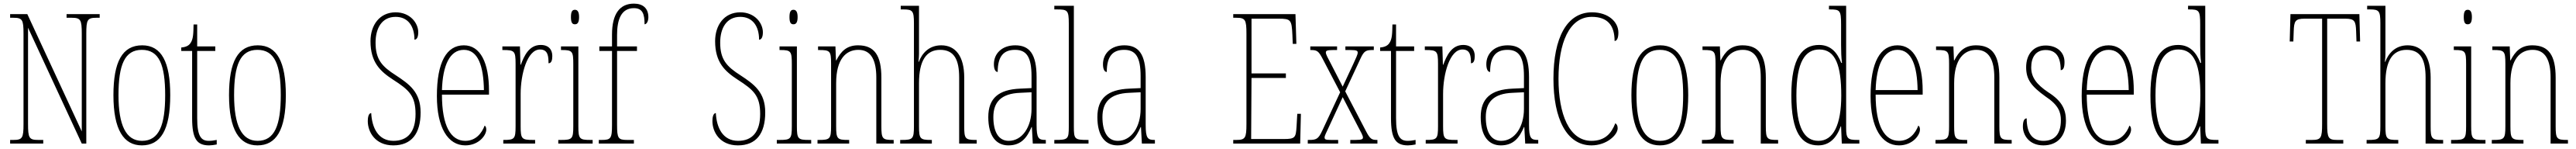

<svg xmlns="http://www.w3.org/2000/svg" viewBox="-20 -792 14239 822"><path d="M36 0H219V-20H191C141 -20 135 -31 135 -108V-639L432 0H457V-606C457 -683 463 -694 513 -694H531V-714H348V-694H376C426 -694 432 -683 432 -606V-67L131 -714H36V-694H54C104 -694 110 -683 110 -606V-108C110 -31 104 -20 54 -20H36Z M764 10C867 10 921 -73 921 -267C921 -449 873 -542 766 -542C656 -542 607 -451 607 -267C607 -76 664 10 764 10ZM765 -15C676 -15 635 -102 635 -267C635 -434 669 -517 764 -517C860 -517 893 -434 893 -267C893 -103 860 -15 765 -15Z M1136 10C1147 10 1163 8 1178 5V-20C1161 -17 1150 -15 1134 -15C1092 -15 1070 -40 1070 -140V-511H1170V-536H1070V-657H1050C1049 -610 1049 -575 1032 -553C1023 -540 1007 -532 982 -530V-511H1042V-141C1042 -26 1068 10 1136 10Z M1403 10C1506 10 1560 -73 1560 -267C1560 -449 1512 -542 1405 -542C1295 -542 1246 -451 1246 -267C1246 -76 1303 10 1403 10ZM1404 -15C1315 -15 1274 -102 1274 -267C1274 -434 1308 -517 1403 -517C1499 -517 1532 -434 1532 -267C1532 -103 1499 -15 1404 -15Z M2154 10C2254 10 2305 -54 2305 -172C2305 -284 2242 -328 2169 -376C2092 -425 2056 -463 2056 -557C2056 -638 2092 -699 2167 -699C2235 -699 2271 -648 2271 -573C2282 -573 2292 -584 2292 -614C2292 -664 2248 -724 2167 -724C2078 -724 2028 -653 2028 -565C2028 -447 2083 -398 2152 -353C2241 -296 2277 -264 2277 -163C2277 -65 2234 -15 2155 -15C2070 -15 2036 -88 2032 -168C2016 -168 2013 -140 2013 -124C2013 -64 2054 10 2154 10Z M2552 10C2627 10 2668 -46 2668 -77C2668 -90 2664 -96 2659 -99C2643 -57 2610 -15 2552 -15C2472 -15 2423 -97 2423 -270H2683V-291C2683 -445 2636 -542 2544 -542C2449 -542 2395 -450 2395 -262C2395 -88 2456 10 2552 10ZM2655 -295H2423C2427 -431 2466 -517 2544 -517C2623 -517 2653 -427 2655 -295Z M2762 0H2938V-20H2927C2864 -20 2858 -25 2858 -96V-274C2858 -382 2894 -519 2965 -519C3010 -519 3012 -480 3012 -443C3028 -443 3033 -460 3033 -483C3033 -517 3014 -544 2969 -544C2904 -544 2877 -483 2859 -435H2857L2854 -536H2757V-516H2760C2824 -516 2830 -511 2830 -440V-96C2830 -25 2824 -20 2763 -20H2762Z M3158 -658C3171 -658 3181 -666 3181 -698C3181 -729 3171 -738 3158 -738C3144 -738 3136 -729 3136 -698C3136 -666 3144 -658 3158 -658ZM3066 0H3256V-20H3243C3183 -20 3177 -26 3177 -96V-536H3081V-516H3087C3145 -516 3149 -508 3149 -437V-96C3149 -26 3143 -20 3082 -20H3066Z M3290 0H3484V-20H3447C3397 -20 3391 -29 3391 -103V-511H3501V-536H3391V-600C3391 -684 3414 -747 3484 -747C3532 -747 3543 -715 3543 -658C3554 -658 3564 -674 3564 -697C3564 -748 3532 -772 3484 -772C3407 -772 3363 -717 3363 -601V-536H3293V-511H3363V-103C3363 -29 3357 -20 3307 -20H3290Z M4059 10C4159 10 4210 -54 4210 -172C4210 -284 4147 -328 4074 -376C3997 -425 3961 -463 3961 -557C3961 -638 3997 -699 4072 -699C4140 -699 4176 -648 4176 -573C4187 -573 4197 -584 4197 -614C4197 -664 4153 -724 4072 -724C3983 -724 3933 -653 3933 -565C3933 -447 3988 -398 4057 -353C4146 -296 4182 -264 4182 -163C4182 -65 4139 -15 4060 -15C3975 -15 3941 -88 3937 -168C3921 -168 3918 -140 3918 -124C3918 -64 3959 10 4059 10Z M4366 -658C4379 -658 4389 -666 4389 -698C4389 -729 4379 -738 4366 -738C4352 -738 4344 -729 4344 -698C4344 -666 4352 -658 4366 -658ZM4274 0H4464V-20H4451C4391 -20 4385 -26 4385 -96V-536H4289V-516H4295C4353 -516 4357 -508 4357 -437V-96C4357 -26 4351 -20 4290 -20H4274Z M4499 0H4674V-20H4668C4608 -20 4602 -26 4602 -96V-333C4602 -467 4657 -517 4725 -517C4797 -517 4824 -457 4824 -364V0H4920V-20H4916C4858 -20 4852 -26 4852 -96V-363C4852 -486 4814 -542 4723 -542C4660 -542 4628 -508 4603 -459H4601L4598 -536H4502V-516H4507C4568 -516 4574 -511 4574 -441V-96C4574 -26 4568 -20 4507 -20H4499Z M4956 0H5131V-20H5126C5066 -20 5060 -26 5060 -96V-333C5060 -459 5101 -517 5177 -517C5255 -517 5282 -462 5282 -364V0H5379V-20H5371C5315 -20 5310 -29 5310 -94V-364C5310 -482 5262 -542 5183 -542C5115 -542 5077 -498 5059 -451H5057C5059 -469 5060 -483 5060 -495V-760H4959V-740H4975C5025 -740 5032 -731 5032 -664V-96C5032 -26 5026 -20 4965 -20H4956Z M5554 10C5625 10 5657 -33 5682 -91H5684L5689 0H5761V-20H5759C5721 -20 5710 -29 5710 -103V-366C5710 -495 5670 -542 5592 -542C5518 -542 5474 -496 5474 -438C5474 -411 5482 -395 5495 -395C5495 -482 5528 -517 5591 -517C5655 -517 5682 -477 5682 -371V-306L5619 -303C5500 -298 5443 -250 5443 -146C5443 -41 5487 10 5554 10ZM5556 -15C5497 -15 5471 -69 5471 -146C5471 -228 5513 -276 5620 -280L5682 -283V-191C5682 -92 5631 -15 5556 -15Z M5808 0H5997V-20H5993C5920 -20 5916 -24 5916 -94V-760H5808V-740H5821C5881 -740 5888 -736 5888 -662V-94C5888 -24 5884 -20 5811 -20H5808Z M6157 10C6228 10 6260 -33 6285 -91H6287L6292 0H6364V-20H6362C6324 -20 6313 -29 6313 -103V-366C6313 -495 6273 -542 6195 -542C6121 -542 6077 -496 6077 -438C6077 -411 6085 -395 6098 -395C6098 -482 6131 -517 6194 -517C6258 -517 6285 -477 6285 -371V-306L6222 -303C6103 -298 6046 -250 6046 -146C6046 -41 6090 10 6157 10ZM6159 -15C6100 -15 6074 -69 6074 -146C6074 -228 6116 -276 6223 -280L6285 -283V-191C6285 -92 6234 -15 6159 -15Z M6797 0H7167L7171 -164H7151L7147 -94C7143 -33 7140 -25 7075 -25H6896L6898 -362H7088V-387H6898V-689H7048C7116 -689 7120 -682 7124 -600L7126 -550H7146L7141 -714H6797V-694H6814C6864 -694 6870 -683 6870 -606V-108C6870 -31 6864 -20 6814 -20H6797Z M7209 0H7377V-20H7337C7307 -20 7302 -23 7302 -34C7302 -44 7311 -59 7325 -90L7402 -256L7486 -95C7503 -63 7514 -44 7514 -34C7514 -25 7510 -20 7472 -20H7444V0H7594V-20H7593C7563 -20 7554 -24 7531 -68L7416 -288L7500 -468C7521 -514 7532 -516 7573 -516H7574V-536H7417V-516H7444C7482 -516 7485 -511 7485 -501C7485 -491 7475 -471 7461 -440L7402 -314L7336 -442C7320 -472 7309 -492 7309 -502C7309 -511 7312 -516 7350 -516H7371V-536H7223V-516H7225C7259 -516 7268 -512 7291 -468L7388 -283L7289 -71C7267 -24 7256 -20 7214 -20H7209Z M7763 10C7774 10 7790 8 7805 5V-20C7788 -17 7777 -15 7761 -15C7719 -15 7697 -40 7697 -140V-511H7797V-536H7697V-657H7677C7676 -610 7676 -575 7659 -553C7650 -540 7634 -532 7609 -530V-511H7669V-141C7669 -26 7695 10 7763 10Z M7861 0H8037V-20H8026C7963 -20 7957 -25 7957 -96V-274C7957 -382 7993 -519 8064 -519C8109 -519 8111 -480 8111 -443C8127 -443 8132 -460 8132 -483C8132 -517 8113 -544 8068 -544C8003 -544 7976 -483 7958 -435H7956L7953 -536H7856V-516H7859C7923 -516 7929 -511 7929 -440V-96C7929 -25 7923 -20 7862 -20H7861Z M8276 10C8347 10 8379 -33 8404 -91H8406L8411 0H8483V-20H8481C8443 -20 8432 -29 8432 -103V-366C8432 -495 8392 -542 8314 -542C8240 -542 8196 -496 8196 -438C8196 -411 8204 -395 8217 -395C8217 -482 8250 -517 8313 -517C8377 -517 8404 -477 8404 -371V-306L8341 -303C8222 -298 8165 -250 8165 -146C8165 -41 8209 10 8276 10ZM8278 -15C8219 -15 8193 -69 8193 -146C8193 -228 8235 -276 8342 -280L8404 -283V-191C8404 -92 8353 -15 8278 -15Z M8777 10C8862 10 8922 -48 8922 -84C8922 -99 8917 -107 8909 -112C8887 -55 8851 -15 8777 -15C8654 -15 8595 -162 8595 -358C8595 -553 8653 -699 8779 -699C8868 -699 8905 -650 8905 -566C8918 -566 8926 -582 8926 -612C8926 -671 8871 -724 8780 -724C8641 -724 8567 -583 8567 -358C8567 -137 8640 10 8777 10Z M9155 10C9258 10 9312 -73 9312 -267C9312 -449 9264 -542 9157 -542C9047 -542 8998 -451 8998 -267C8998 -76 9055 10 9155 10ZM9156 -15C9067 -15 9026 -102 9026 -267C9026 -434 9060 -517 9155 -517C9251 -517 9284 -434 9284 -267C9284 -103 9251 -15 9156 -15Z M9388 0H9563V-20H9557C9497 -20 9491 -26 9491 -96V-333C9491 -467 9546 -517 9614 -517C9686 -517 9713 -457 9713 -364V0H9809V-20H9805C9747 -20 9741 -26 9741 -96V-363C9741 -486 9703 -542 9612 -542C9549 -542 9517 -508 9492 -459H9490L9487 -536H9391V-516H9396C9457 -516 9463 -511 9463 -441V-96C9463 -26 9457 -20 9396 -20H9388Z M10031 10C10093 10 10132 -31 10155 -95H10157L10161 0H10258V-20H10248C10194 -20 10185 -27 10185 -86V-760H10090V-740H10095C10151 -740 10157 -735 10157 -656V-544C10157 -509 10158 -476 10162 -445H10158C10135 -504 10099 -544 10035 -544C9945 -544 9882 -476 9882 -267C9882 -60 9939 10 10031 10ZM10032 -15C9954 -15 9910 -87 9910 -265C9910 -452 9959 -519 10037 -519C10127 -519 10158 -429 10158 -265C10158 -103 10114 -15 10032 -15Z M10477 10C10552 10 10593 -46 10593 -77C10593 -90 10589 -96 10584 -99C10568 -57 10535 -15 10477 -15C10397 -15 10348 -97 10348 -270H10608V-291C10608 -445 10561 -542 10469 -542C10374 -542 10320 -450 10320 -262C10320 -88 10381 10 10477 10ZM10580 -295H10348C10352 -431 10391 -517 10469 -517C10548 -517 10578 -427 10580 -295Z M10679 0H10854V-20H10848C10788 -20 10782 -26 10782 -96V-333C10782 -467 10837 -517 10905 -517C10977 -517 11004 -457 11004 -364V0H11100V-20H11096C11038 -20 11032 -26 11032 -96V-363C11032 -486 10994 -542 10903 -542C10840 -542 10808 -508 10783 -459H10781L10778 -536H10682V-516H10687C10748 -516 10754 -511 10754 -441V-96C10754 -26 10748 -20 10687 -20H10679Z M11275 10C11353 10 11400 -41 11400 -126C11400 -185 11380 -234 11302 -283C11238 -326 11208 -365 11208 -420C11208 -473 11231 -516 11288 -516C11345 -516 11371 -478 11371 -405C11386 -405 11392 -421 11392 -450C11392 -504 11350 -541 11288 -541C11221 -541 11180 -493 11180 -421C11180 -355 11207 -317 11288 -259C11358 -213 11372 -174 11372 -129C11372 -52 11337 -15 11276 -15C11212 -15 11183 -60 11183 -139C11170 -139 11162 -125 11162 -93C11162 -50 11194 10 11275 10Z M11644 10C11719 10 11760 -46 11760 -77C11760 -90 11756 -96 11751 -99C11735 -57 11702 -15 11644 -15C11564 -15 11515 -97 11515 -270H11775V-291C11775 -445 11728 -542 11636 -542C11541 -542 11487 -450 11487 -262C11487 -88 11548 10 11644 10ZM11747 -295H11515C11519 -431 11558 -517 11636 -517C11715 -517 11745 -427 11747 -295Z M12016 10C12078 10 12117 -31 12140 -95H12142L12146 0H12243V-20H12233C12179 -20 12170 -27 12170 -86V-760H12075V-740H12080C12136 -740 12142 -735 12142 -656V-544C12142 -509 12143 -476 12147 -445H12143C12120 -504 12084 -544 12020 -544C11930 -544 11867 -476 11867 -267C11867 -60 11924 10 12016 10ZM12017 -15C11939 -15 11895 -87 11895 -265C11895 -452 11944 -519 12022 -519C12112 -519 12143 -429 12143 -265C12143 -103 12099 -15 12017 -15Z M12726 0H12933V-20H12900C12850 -20 12844 -31 12844 -108V-689H12944C12996 -689 13002 -675 13004 -620L13006 -563H13026L13022 -714H12641L12637 -563H12657L12659 -620C12661 -675 12667 -689 12719 -689H12816V-108C12816 -31 12810 -20 12760 -20H12726Z M13062 0H13237V-20H13232C13172 -20 13166 -26 13166 -96V-333C13166 -459 13207 -517 13283 -517C13361 -517 13388 -462 13388 -364V0H13485V-20H13477C13421 -20 13416 -29 13416 -94V-364C13416 -482 13368 -542 13289 -542C13221 -542 13183 -498 13165 -451H13163C13165 -469 13166 -483 13166 -495V-760H13065V-740H13081C13131 -740 13138 -731 13138 -664V-96C13138 -26 13132 -20 13071 -20H13062Z M13621 -658C13634 -658 13644 -666 13644 -698C13644 -729 13634 -738 13621 -738C13607 -738 13599 -729 13599 -698C13599 -666 13607 -658 13621 -658ZM13529 0H13719V-20H13706C13646 -20 13640 -26 13640 -96V-536H13544V-516H13550C13608 -516 13612 -508 13612 -437V-96C13612 -26 13606 -20 13545 -20H13529Z M13754 0H13929V-20H13923C13863 -20 13857 -26 13857 -96V-333C13857 -467 13912 -517 13980 -517C14052 -517 14079 -457 14079 -364V0H14175V-20H14171C14113 -20 14107 -26 14107 -96V-363C14107 -486 14069 -542 13978 -542C13915 -542 13883 -508 13858 -459H13856L13853 -536H13757V-516H13762C13823 -516 13829 -511 13829 -441V-96C13829 -26 13823 -20 13762 -20H13754Z"/></svg>

Font: Noto Serif Sinhala ExtraCondensed Thin
Style: Regular
Weight: 100
Width: 2
Designer: Jelle Bosma - Monotype Design Team
Foundry: Monotype Imaging Inc.
Version: Version 2.007